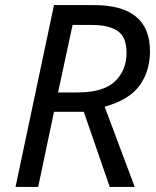

<svg xmlns="http://www.w3.org/2000/svg" viewBox="-20 -734 613 754"><path d="M41 0 192 -714H349Q569 -714 569 -533Q569 -455 528.5 -398.5Q488 -342 391 -315L509 0H411L309 -295H192L130 0ZM286 -371Q386 -371 431.5 -414.5Q477 -458 477 -527Q477 -588 442.5 -612Q408 -636 341 -636H265L208 -371Z"/></svg>

Font: BC Sans
Style: Italic
Weight: 400
Italic angle: -12°
Designer: Monotype Design Team
Designer: Province of B.C.
Foundry: Monotype Imaging Inc.
Version: Version 2.000;GOOG;noto-source:20170915:90ef993387c0